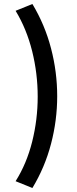

<svg xmlns="http://www.w3.org/2000/svg" viewBox="-20 -825 386 960"><path d="M142 115 58 81Q113.5 -7 141 -117.2Q168.5 -227.5 168.5 -342Q168.5 -457.5 140.8 -569Q113 -680.5 58 -771L142 -805Q204.5 -701 235.2 -583Q266 -465 266 -344Q266 -223.5 235.2 -106Q204.5 11.5 142 115Z"/></svg>

Font: Geologica
Style: Regular
Weight: 400
Designer: Sindre Bremnes, Frode Helland
Foundry: Monokrom Skriftforlag AS
Version: Version 1.010; ttfautohint (v1.8.4.7-5d5b);gftools[0.9.28]